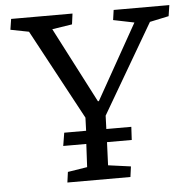

<svg xmlns="http://www.w3.org/2000/svg" viewBox="-51 -753 792 804"><g transform="rotate(-5 345.0 -351.5)"><path d="M25 -703H283L277 -658L193 -645L357 -328H361L538 -643L450 -661L456 -703H690L683 -657L603 -640L384 -265L382 -209H487L484 -154H380L376 -57L471 -44L465 0H200L206 -44L288 -57L293 -154H196L205 -209H297L299 -264L95 -643L18 -658Z"/></g></svg>

Font: Literata 18pt
Style: Italic
Weight: 400
Italic angle: -2°
Designer: Latin by Veronika Burian and Jose Scaglione. Greek by Irene Vlachou. Cyrillic by Vera Evstafieva
Foundry: TypeTogether
Version: Version 3.103;gftools[0.9.29]